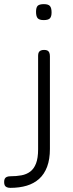

<svg xmlns="http://www.w3.org/2000/svg" viewBox="-90 -707 352 927"><path d="M-40 200Q-50 200 -57 197Q-64 194 -67 188Q-70 182 -70 172Q-70 162 -67 156Q-64 150 -57 147Q-50 144 -39 144Q-11 144 13.5 139.5Q38 135 56 121.5Q74 108 84 82Q94 56 94 14V-438Q94 -448 97 -454Q100 -460 106.5 -463Q113 -466 123 -466Q133 -466 139 -463Q145 -460 148 -453Q151 -446 151 -435V12Q151 62 137.5 98Q124 134 99 156.5Q74 179 39 189.5Q4 200 -40 200ZM121 -610Q100 -610 92 -619Q84 -628 84 -650Q84 -671 92 -679Q100 -687 122 -687Q143 -687 151 -678Q159 -669 159 -647Q159 -627 151 -618.5Q143 -610 121 -610Z"/></svg>

Font: Fredoka Light Light
Style: Regular
Weight: 300
Version: Version 2.001